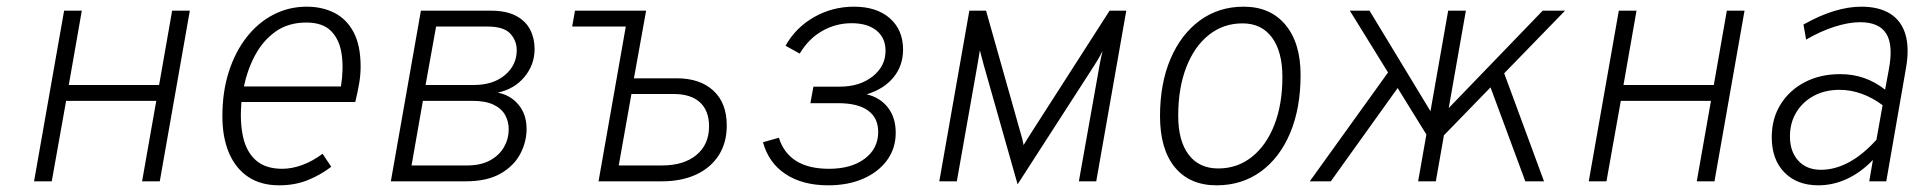

<svg xmlns="http://www.w3.org/2000/svg" viewBox="-20 -543 5753 575"><path d="M82 0 172 -511H225L186 -288.5H456.5L495.5 -511H548.5L458.5 0H405.5L448 -241H178L135 0Z M816 12Q761.5 12 723.8 -13Q686 -38 666 -84.5Q646 -131 646 -195Q646 -268 665.2 -328Q684.5 -388 718.8 -431.8Q753 -475.5 799 -499.2Q845 -523 898.5 -523Q945 -523 981.5 -504.5Q1018 -486 1039 -446.5Q1060 -407 1060 -343.5Q1060 -319.5 1055.8 -294.2Q1051.5 -269 1044 -237.5H703Q698 -177.5 708 -132.8Q718 -88 746.5 -62.8Q775 -37.5 825.5 -37.5Q854 -37.5 885 -48.8Q916 -60 946 -82.5L972 -43.5Q940 -19 901.5 -3.5Q863 12 816 12ZM710.5 -284H1001Q1009.5 -337 1003.2 -380.5Q997 -424 971.8 -449.8Q946.5 -475.5 897.5 -475.5Q843 -475.5 805 -448.2Q767 -421 743.8 -377.2Q720.5 -333.5 710.5 -284Z M1150.5 0 1240.5 -511H1450Q1496.5 -511 1525.5 -495.5Q1554.5 -480 1567.8 -454Q1581 -428 1581 -396.5Q1581 -349.5 1551 -313Q1521 -276.5 1470.5 -265.5Q1508.5 -258.5 1532.8 -229.5Q1557 -200.5 1557 -157Q1557 -118 1538 -82Q1519 -46 1478.8 -23Q1438.5 0 1374.5 0ZM1212.5 -47.5H1378.5Q1420 -47.5 1447.8 -62.8Q1475.5 -78 1489.5 -102.8Q1503.5 -127.5 1503.5 -156Q1503.5 -179 1492.8 -198.5Q1482 -218 1458 -229.5Q1434 -241 1394.5 -241H1246.5ZM1254.5 -288.5H1399Q1457 -288.5 1492.2 -318.2Q1527.5 -348 1527.5 -392.5Q1527.5 -421.5 1508 -442.5Q1488.5 -463.5 1440 -463.5H1286Z M1693.5 -463.5 1702 -511H1894.5L1886 -463.5ZM1772.5 0 1862.5 -511H1915L1878.5 -308.5H2006.5Q2076.5 -308.5 2116.5 -271.5Q2156.5 -234.5 2156.5 -167Q2156.5 -115.5 2132.5 -78Q2108.5 -40.5 2064.8 -20.2Q2021 0 1962 0ZM1833 -47.5H1962.5Q2028 -47.5 2065.8 -79Q2103.5 -110.5 2103.5 -164.5Q2103.5 -211.5 2076.2 -236.5Q2049 -261.5 1997.5 -261.5H1871Z M2460.5 12Q2383.5 12 2332.8 -21.5Q2282 -55 2265 -117L2312.5 -130.5Q2342 -37.5 2462.5 -37.5Q2529.5 -37.5 2569.8 -67.8Q2610 -98 2610 -148Q2610 -190 2579.5 -212Q2549 -234 2490 -234H2407L2416 -283.5H2495Q2554.5 -283.5 2593.2 -314Q2632 -344.5 2632 -391Q2632 -429.5 2605 -451.5Q2578 -473.5 2530.5 -473.5Q2483 -473.5 2442.2 -450.2Q2401.5 -427 2375 -382.5L2332.5 -406Q2363 -460.5 2418 -491.8Q2473 -523 2537.5 -523Q2605.5 -523 2645 -488.2Q2684.5 -453.5 2684.5 -394.5Q2684.5 -346.5 2656 -311.5Q2627.5 -276.5 2575.5 -260.5Q2616 -251 2639.2 -220.8Q2662.5 -190.5 2662.5 -145.5Q2662.5 -99 2636.8 -63.5Q2611 -28 2565.5 -8Q2520 12 2460.5 12Z M3027.5 9 2925.5 -350.5Q2922.5 -362 2919.8 -372Q2917 -382 2914.5 -392.5Q2912.5 -381 2910.8 -370.2Q2909 -359.5 2907 -347.5L2845.5 0H2793L2883 -511H2933L3036 -146.5Q3039.5 -135 3041.8 -125.8Q3044 -116.5 3045.5 -108.5Q3052 -119 3057.5 -128.2Q3063 -137.5 3071 -149.5L3303 -511H3353L3263 0H3211L3273 -348Q3275 -360.5 3277.2 -370Q3279.5 -379.5 3282 -390Q3275 -376.5 3269 -366.2Q3263 -356 3255.5 -344.5Z M3623.5 12Q3543 12 3498.5 -42Q3454 -96 3454 -195.5Q3454 -293 3485.5 -366.8Q3517 -440.5 3573.5 -481.8Q3630 -523 3704.5 -523Q3784.5 -523 3829.8 -468.5Q3875 -414 3875 -318.5Q3875 -219 3843.8 -144.8Q3812.5 -70.5 3755.8 -29.2Q3699 12 3623.5 12ZM3628.5 -38.5Q3685.5 -38.5 3729 -73Q3772.5 -107.5 3796.5 -169.2Q3820.5 -231 3820.5 -312.5Q3820.5 -388.5 3789.2 -430.8Q3758 -473 3701 -473Q3643.5 -473 3600 -438.2Q3556.5 -403.5 3532.5 -341.2Q3508.5 -279 3508.5 -196.5Q3508.5 -121 3539.8 -79.8Q3571 -38.5 3628.5 -38.5Z M4262 -123.5 4022.5 -511H4081.5L4273 -195ZM4285.5 -118.5 4297 -197 4600 -511H4667ZM3902.5 0 4157 -354 4188 -310.5 3965.5 0ZM4227 0 4317 -511H4370L4280 0ZM4548 0 4433 -310.5 4473.5 -354 4604 0Z M4738 0 4828 -511H4881L4842 -288.5H5112.5L5151.5 -511H5204.5L5114.5 0H5061.5L5104 -241H4834L4791 0Z M5425.5 12Q5361.5 12 5323.8 -26.8Q5286 -65.5 5286 -132Q5286 -187.5 5312.2 -230Q5338.5 -272.5 5384.8 -296.8Q5431 -321 5491 -321Q5529 -321 5562.2 -309.5Q5595.5 -298 5625.5 -274.5L5636.5 -334Q5650.5 -407 5629.2 -441.8Q5608 -476.5 5550.5 -476.5Q5516.5 -476.5 5474.2 -463Q5432 -449.5 5389 -424.5L5381 -469.5Q5429 -496.5 5472.2 -509.8Q5515.5 -523 5554 -523Q5607.5 -523 5641 -501.8Q5674.5 -480.5 5686.5 -439.5Q5698.5 -398.5 5688 -339L5629 0H5578L5589 -64Q5553.5 -27 5511.8 -7.5Q5470 12 5425.5 12ZM5433 -34.5Q5475.5 -34.5 5517.5 -57.2Q5559.5 -80 5599.5 -124.5L5618 -228Q5588 -250.5 5555.2 -262.2Q5522.5 -274 5489 -274Q5445.5 -274 5412 -256Q5378.5 -238 5359.5 -206.5Q5340.5 -175 5340.5 -134.5Q5340.5 -89 5365.5 -61.8Q5390.5 -34.5 5433 -34.5Z"/></svg>

Font: Overpass ExtraLight
Style: Italic
Weight: 250
Italic angle: -10°
Designer: Delve Withrington, Dave Bailey, Thomas Jockin
Foundry: Delve Fonts LLC
Version: Version 4.000